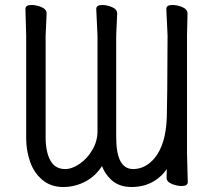

<svg xmlns="http://www.w3.org/2000/svg" viewBox="-20 -739 856 770"><path d="M82 -703Q82 -719 106 -719Q125 -719 145 -711Q167 -702 167 -685Q167 -685 163 -597V-188Q163 -130 182 -95.5Q201 -61 241 -61Q269 -61 299.5 -82Q330 -103 350.5 -138Q371 -173 371 -213V-597L366 -703Q366 -719 390 -719Q409 -719 428 -711Q450 -702 450 -685Q450 -685 446 -597V-188Q446 -61 514 -61Q563 -61 600 -105Q646 -161 649 -271Q651 -325 652 -597L647 -703Q647 -719 671 -719Q690 -719 710 -711Q732 -702 732 -685L730 -597V-125L733 -9Q733 7 709 7Q690 7 670 -1Q648 -10 648 -26Q648 -37 648.5 -46.5Q649 -56 649 -61Q630 -33 600 -14Q560 11 508 11Q456 11 425 -19Q400 -43 389 -73Q364 -34 326 -13Q283 11 233.5 11Q184 11 150 -17.5Q116 -46 100.5 -91Q85 -136 85 -184V-597Z"/></svg>

Font: Moon Stars Kai
Style: Bold
Weight: 700
Designer: GuiWonder
Version: Version 1.101